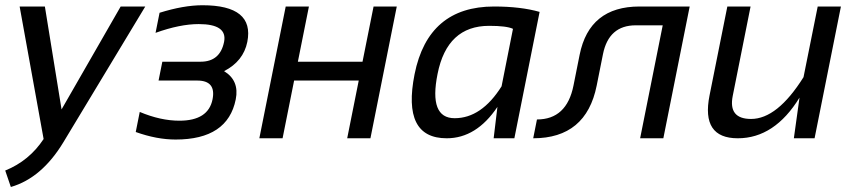

<svg xmlns="http://www.w3.org/2000/svg" viewBox="-31 -538 3332 747"><path d="M45.4 -512.7H143.6L208.5 -112.3L438.5 -512.7H534.2L215.8 15.1Q131.3 154.8 11.2 189.5L-10.7 125.5Q82.5 87.9 138.7 2.9Z M589.8 -488.3Q683.6 -517.6 756.8 -517.6Q959.5 -517.6 931.2 -375Q916 -299.8 840.8 -261.2Q900.9 -224.6 886.2 -151.4Q855 4.9 652.3 4.9Q579.1 4.9 497.1 -24.4L512.7 -102.5Q593.8 -68.4 667 -68.4Q779.3 -68.4 795.9 -151.4Q810.5 -224.6 736.3 -224.6H585.9L600.6 -297.9H749.5Q825.2 -297.9 840.8 -375Q854.5 -444.3 742.2 -444.3Q668.9 -444.3 574.2 -410.2Z M978 0 1080.6 -512.7H1170.9L1127.9 -297.9H1379.4L1422.4 -512.7H1512.7L1410.2 0H1319.8L1364.7 -224.6H1113.3L1068.4 0Z M1964.8 -425.8Q1940.4 -437.5 1872.1 -437.5Q1708.5 -437.5 1671.4 -250.5Q1636.7 -78.1 1737.8 -78.1Q1842.3 -78.1 1920.4 -202.1ZM1970.2 0H1889.6L1904.3 -122.1Q1822.3 0 1707 0Q1532.2 0 1582 -249.5Q1634.8 -512.7 1891.1 -512.7Q1995.1 -512.7 2068.4 -491.7Z M2058.1 -73.2Q2173.8 -73.2 2200.2 -205.1L2224.1 -324.7Q2261.7 -512.7 2457 -512.7H2652.3L2549.8 0H2459.5L2547.4 -439.5H2442.4Q2337.4 -439.5 2314.9 -327.1L2290.5 -205.1Q2249.5 0 2043.5 0Z M3240.7 -512.7 3138.2 0H3057.6L3079.6 -158.2Q2982.4 0 2839.4 0Q2696.3 0 2729.5 -166.5L2798.8 -512.7H2889.2L2819.8 -165Q2801.8 -75.2 2891.1 -75.2Q2993.2 -75.2 3095.2 -237.8L3150.4 -512.7Z"/></svg>

Font: Sansation
Style: Italic
Weight: 400
Designer: Bernd Montag
Version: Version 1.301